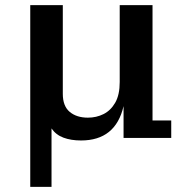

<svg xmlns="http://www.w3.org/2000/svg" viewBox="-20 -538 720 749"><path d="M296 10Q257 10 227.5 -1Q198 -12 181 -37V191H98V-518H225V-172Q225 -124 252 -101.5Q279 -79 323 -79Q356 -79 384 -93Q412 -107 429.5 -137.5Q447 -168 447 -218V-518H575V-68H648V0H462V-124Q431 10 296 10Z"/></svg>

Font: Montagu Slab 16pt Medium
Style: Regular
Weight: 500
Designer: Florian Karsten
Foundry: Florian Karsten
Version: Version 1.000; ttfautohint (v1.8.3)